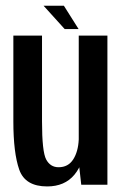

<svg xmlns="http://www.w3.org/2000/svg" viewBox="-20 -664 446 690"><path d="M131 -228Q131 -118.5 146 -90.8Q161 -63 190.5 -63Q225 -63 243 -91Q261 -119 263 -163L284.5 -146Q282.5 -78.5 247.5 -36.2Q212.5 6 149.5 6Q70.5 6 49.2 -54.2Q28 -114.5 28 -227.5V-536H131ZM263 -80V-536H366V0H272ZM212.5 -559.5 136.5 -643.5H209.5L262.5 -559.5Z"/></svg>

Font: Anybody Narrow Medium
Style: Regular
Weight: 500
Width: 3
Designer: Tyler Finck
Foundry: Etcetera Type Company
Version: Version 1.000; ttfautohint (v1.8)